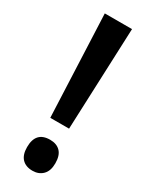

<svg xmlns="http://www.w3.org/2000/svg" viewBox="-192 -755 632 806"><g transform="rotate(30 124.5 -352.0)"><path d="M170 -220H79L58 -714H190ZM56 -65Q56 -140 125 -140Q157 -140 175 -121.5Q193 -103 193 -65Q193 -28 174 -9Q155 10 125 10Q92 10 74 -9Q56 -28 56 -65Z"/></g></svg>

Font: Noto Sans Ethiopic ExtraCondensed SemiBold
Style: Regular
Weight: 600
Width: 2
Designer: Monotype Design Team
Foundry: Monotype Imaging Inc.
Version: Version 2.102; ttfautohint (v1.8.4.7-5d5b)